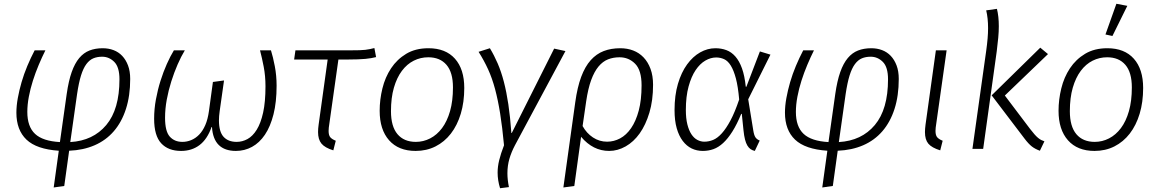

<svg xmlns="http://www.w3.org/2000/svg" viewBox="-20 -790 6149 1019"><path d="M221 -523Q203 -487 185.5 -445.5Q168 -404 154.5 -361.5Q141 -319 133 -276.5Q125 -234 125 -196Q125 -118 166 -79.5Q207 -41 298 -36L334 -291Q344 -361 360.5 -407.5Q377 -454 400.5 -482Q424 -510 455 -522Q486 -534 525 -534Q556 -534 582.5 -524Q609 -514 628.5 -493.5Q648 -473 659.5 -442.5Q671 -412 671 -371Q671 -282 648.5 -212Q626 -142 584 -93.5Q542 -45 482 -19Q422 7 347 10L321 197L265 205L292 10Q174 2 120.5 -49Q67 -100 67 -192Q67 -228 74.5 -269.5Q82 -311 94.5 -354Q107 -397 125 -440Q143 -483 164 -523ZM353 -36Q474 -43 544 -126.5Q614 -210 614 -369Q614 -434 586.5 -461.5Q559 -489 522 -489Q496 -489 475.5 -480.5Q455 -472 438.5 -450Q422 -428 410 -389.5Q398 -351 389 -290Z M1448 -335Q1448 -248 1431.5 -183Q1415 -118 1386 -75Q1357 -32 1317.5 -10.5Q1278 11 1232 11Q1173 11 1141 -20.5Q1109 -52 1105 -116H1103Q1080 -51 1039 -20Q998 11 941 11Q873 11 835.5 -29.5Q798 -70 798 -160Q798 -211 807.5 -262.5Q817 -314 832 -361.5Q847 -409 865.5 -450.5Q884 -492 903 -523H961Q941 -490 922.5 -447.5Q904 -405 889 -357.5Q874 -310 865 -261Q856 -212 856 -165Q856 -93 881 -65Q906 -37 948 -37Q972 -37 995 -46.5Q1018 -56 1037 -75.5Q1056 -95 1069.5 -126Q1083 -157 1089 -201L1110 -355L1169 -363L1146 -201Q1144 -187 1143 -174.5Q1142 -162 1142 -151Q1142 -91 1166.5 -64Q1191 -37 1236 -37Q1266 -37 1293.5 -52Q1321 -67 1342.5 -101.5Q1364 -136 1376.5 -192.5Q1389 -249 1389 -332Q1389 -387 1379.5 -436Q1370 -485 1360 -523H1418Q1429 -488 1438.5 -438.5Q1448 -389 1448 -335Z M1776 -474 1728 -134Q1726 -122 1725 -112.5Q1724 -103 1724 -95Q1724 -72 1733 -61.5Q1742 -51 1762 -43L1749 8Q1704 -6 1686 -28Q1668 -50 1668 -89Q1668 -107 1671 -128L1719 -474H1541L1548 -523H1849Q1872 -523 1888.5 -523.5Q1905 -524 1918.5 -525.5Q1932 -527 1943.5 -529.5Q1955 -532 1967 -535L1976 -487Q1963 -484 1950 -481.5Q1937 -479 1919.5 -477.5Q1902 -476 1878 -475Q1854 -474 1819 -474Z M1995 -202Q1995 -261 2009.5 -320.5Q2024 -380 2055.5 -427.5Q2087 -475 2136 -504.5Q2185 -534 2254 -534Q2345 -534 2394.5 -478.5Q2444 -423 2444 -323Q2444 -248 2425.5 -186.5Q2407 -125 2373 -81Q2339 -37 2291.5 -13Q2244 11 2186 11Q2095 11 2045 -45.5Q1995 -102 1995 -202ZM2253 -486Q2212 -486 2176 -468Q2140 -450 2113 -414Q2086 -378 2070.5 -324.5Q2055 -271 2055 -200Q2055 -119 2089.5 -78Q2124 -37 2187 -37Q2227 -37 2263 -55.5Q2299 -74 2326 -110Q2353 -146 2368.5 -200Q2384 -254 2384 -326Q2384 -406 2349.5 -446Q2315 -486 2253 -486Z M2655 -19Q2646 -115 2634.5 -187Q2623 -259 2607.5 -317Q2592 -375 2570.5 -422Q2549 -469 2520 -515L2580 -534Q2603 -496 2621.5 -453Q2640 -410 2654 -356.5Q2668 -303 2678 -236Q2688 -169 2694 -84H2696L2921 -532L2981 -519L2713 -19Q2694 17 2683.5 53Q2673 89 2673 130Q2673 147 2675 165Q2677 183 2681 203L2634 209Q2621 167 2621 126Q2621 94 2629.5 59.5Q2638 25 2655 -19Z M3446 -340Q3446 -257 3426.5 -192Q3407 -127 3375 -82Q3343 -37 3300.5 -13Q3258 11 3213 11Q3127 11 3064 -64L3028 197L2970 205L3033 -247Q3044 -327 3064.5 -382Q3085 -437 3115 -470.5Q3145 -504 3184 -519Q3223 -534 3272 -534Q3309 -534 3340.5 -522Q3372 -510 3395.5 -485.5Q3419 -461 3432.5 -424.5Q3446 -388 3446 -340ZM3072 -121Q3093 -83 3127 -60.5Q3161 -38 3202 -38Q3238 -38 3271 -55.5Q3304 -73 3329.5 -110Q3355 -147 3370 -203Q3385 -259 3385 -337Q3385 -417 3351 -451.5Q3317 -486 3268 -486Q3235 -486 3207 -475Q3179 -464 3156.5 -437Q3134 -410 3117.5 -365Q3101 -320 3091 -252Z M3914 -186Q3891 -130 3867 -92Q3843 -54 3818 -31Q3793 -8 3766.5 1.5Q3740 11 3710 11Q3678 11 3651 -2Q3624 -15 3603.5 -42Q3583 -69 3571.5 -109.5Q3560 -150 3560 -206Q3560 -284 3578 -345Q3596 -406 3626.5 -448Q3657 -490 3696 -512Q3735 -534 3777 -534Q3808 -534 3835 -524Q3862 -514 3883 -490Q3904 -466 3918 -427Q3932 -388 3938 -330L3941 -329L4013 -517L4069 -500L3951 -263L3978 -97Q3982 -72 3989.5 -61Q3997 -50 4012 -44L3986 11Q3973 8 3963.5 1.5Q3954 -5 3946.5 -17.5Q3939 -30 3934 -49.5Q3929 -69 3926 -98L3917 -185ZM3781 -485Q3752 -485 3723.5 -468.5Q3695 -452 3672 -418Q3649 -384 3634.5 -331Q3620 -278 3620 -206Q3620 -162 3628 -130Q3636 -98 3649.5 -77.5Q3663 -57 3681 -47.5Q3699 -38 3718 -38Q3742 -38 3765 -47.5Q3788 -57 3811 -82.5Q3834 -108 3857 -151Q3880 -194 3903 -262Q3897 -331 3885.5 -374Q3874 -417 3858.5 -442Q3843 -467 3823 -476Q3803 -485 3781 -485Z M4300 -523Q4282 -487 4264.5 -445.5Q4247 -404 4233.5 -361.5Q4220 -319 4212 -276.5Q4204 -234 4204 -196Q4204 -118 4245 -79.5Q4286 -41 4377 -36L4413 -291Q4423 -361 4439.5 -407.5Q4456 -454 4479.5 -482Q4503 -510 4534 -522Q4565 -534 4604 -534Q4635 -534 4661.5 -524Q4688 -514 4707.5 -493.5Q4727 -473 4738.5 -442.5Q4750 -412 4750 -371Q4750 -282 4727.5 -212Q4705 -142 4663 -93.5Q4621 -45 4561 -19Q4501 7 4426 10L4400 197L4344 205L4371 10Q4253 2 4199.5 -49Q4146 -100 4146 -192Q4146 -228 4153.5 -269.5Q4161 -311 4173.5 -354Q4186 -397 4204 -440Q4222 -483 4243 -523ZM4432 -36Q4553 -43 4623 -126.5Q4693 -210 4693 -369Q4693 -434 4665.5 -461.5Q4638 -489 4601 -489Q4575 -489 4554.5 -480.5Q4534 -472 4517.5 -450Q4501 -428 4489 -389.5Q4477 -351 4468 -290Z M5004 -523 4949 -134Q4947 -122 4946 -112.5Q4945 -103 4945 -95Q4945 -72 4954 -61.5Q4963 -51 4983 -43L4970 8Q4925 -6 4907 -27.5Q4889 -49 4889 -89Q4889 -105 4892 -128L4947 -523Z M5542 -503 5313 -283 5446 -107Q5460 -89 5470 -77.5Q5480 -66 5489 -58.5Q5498 -51 5506 -47Q5514 -43 5523 -40L5499 10Q5474 1 5456.5 -12.5Q5439 -26 5417 -55L5243 -284L5501 -537ZM5271 -743Q5281 -703 5281 -651Q5281 -622 5278 -590Q5275 -558 5270 -518L5198 0H5141L5214 -520Q5219 -556 5221.5 -585.5Q5224 -615 5224 -641Q5224 -694 5214 -735Z M5598 -202Q5598 -261 5612.5 -320.5Q5627 -380 5658.5 -427.5Q5690 -475 5739 -504.5Q5788 -534 5857 -534Q5948 -534 5997.5 -478.5Q6047 -423 6047 -323Q6047 -248 6028.5 -186.5Q6010 -125 5976 -81Q5942 -37 5894.5 -13Q5847 11 5789 11Q5698 11 5648 -45.5Q5598 -102 5598 -202ZM5856 -486Q5815 -486 5779 -468Q5743 -450 5716 -414Q5689 -378 5673.5 -324.5Q5658 -271 5658 -200Q5658 -119 5692.5 -78Q5727 -37 5790 -37Q5830 -37 5866 -55.5Q5902 -74 5929 -110Q5956 -146 5971.5 -200Q5987 -254 5987 -326Q5987 -406 5952.5 -446Q5918 -486 5856 -486ZM5847 -607 5905 -770 5963 -759 5884 -599Z"/></svg>

Font: Glekhifnjqigglhiwekvrgaqftz
Style: Regular
Weight: 300
Italic angle: -8°
Designer: Carrois Corporate & Edenspiekermann
Foundry: Carrois Corporate GbR & Edenspiekermann AG
Version: Version 2.001